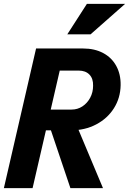

<svg xmlns="http://www.w3.org/2000/svg" viewBox="-31 -970 665 990"><path d="M-11 0 155 -720H397Q457 -720 501 -696.5Q545 -673 568.5 -630Q592 -587 591 -531Q590 -465 556.5 -412Q523 -359 465 -328.5Q407 -298 335 -298H173L198 -405H338Q369 -405 394 -421.5Q419 -438 434 -466Q449 -494 449 -528Q450 -565 430 -585.5Q410 -606 375 -606H277L137 0ZM332 0 206 -374H343L500 0ZM436 -793H316L417 -950H614Z"/></svg>

Font: Instrument Sans SemiCondensed
Style: Bold Italic
Weight: 700
Width: 4
Italic angle: -13°
Designer: Rodrigo Fuenzalida
Foundry: fragTYPE
Version: Version 1.000;gftools[0.9.28]